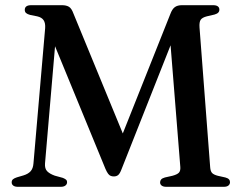

<svg xmlns="http://www.w3.org/2000/svg" viewBox="-20 -720 932 740"><path d="M469 -167.5 430.5 -148.5 636.5 -666Q643.5 -685 653.8 -692.5Q664 -700 681.5 -700H801.5Q813.5 -700 819.5 -695.5Q825.5 -691 825.5 -683Q825.5 -676 821.2 -671.5Q817 -667 807 -664L777 -657Q759.5 -652.5 753.5 -643.8Q747.5 -635 749 -614L790 -76Q791 -60 797.5 -53.2Q804 -46.5 819.5 -42.5L848.5 -36Q858 -33.5 862.2 -29Q866.5 -24.5 866.5 -18Q866.5 -10 860.5 -5Q854.5 0 842.5 0H621Q609 0 603 -4.8Q597 -9.5 597 -17Q597 -23.5 601 -28.2Q605 -33 615.5 -36L644.5 -42.5Q663 -47.5 669.5 -54.5Q676 -61.5 675 -76L631.5 -619.5L667.5 -621.5L448.5 -68Q442 -50.5 435.2 -45.2Q428.5 -40 419 -40Q412.5 -40 407 -42Q401.5 -44 396.8 -50.2Q392 -56.5 386.5 -69L164.5 -609L199.5 -627.5L153.5 -90Q152 -70 161.8 -60Q171.5 -50 191 -43L222 -34.5Q229.5 -31.5 234 -28Q238.5 -24.5 238.5 -17.5Q238.5 -10 232.2 -5Q226 0 214 0H49Q37 0 31 -4.8Q25 -9.5 25 -17Q25 -25 30.2 -29.2Q35.5 -33.5 45 -36.5L70.5 -44Q88.5 -49.5 98 -60Q107.5 -70.5 109 -90.5L154 -611Q155.5 -631 148.2 -642Q141 -653 123.5 -657L96 -662.5Q85 -665.5 80.2 -670Q75.5 -674.5 75.5 -682Q75.5 -700 100.5 -700H219Q235.5 -700 245.8 -693.8Q256 -687.5 263 -668Z"/></svg>

Font: Fraunces 24pt
Style: Regular
Weight: 400
Version: Version 1.000;[b76b70a41]